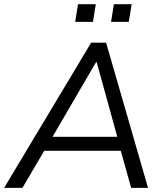

<svg xmlns="http://www.w3.org/2000/svg" viewBox="-42 -912 797 932"><path d="M-22 0 400.5 -705H473L676.6 0H594.6L538.5 -201.2L572.3 -180H141.9L185 -201.2L66.9 0ZM424.3 -610.5 202.8 -230.3 181.8 -248.1H553.3L532.1 -230.3L427.3 -610.5ZM497.1 -805.9 510.8 -891.7H597.2L583 -805.9ZM322.9 -805.9 336.7 -891.7H423L409.3 -805.9Z"/></svg>

Font: Mulish ExtraLight
Style: Italic
Weight: 200
Italic angle: -9°
Designer: Vernon Adams
Foundry: Vernon Adams
Version: Version 3.603